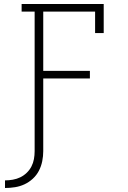

<svg xmlns="http://www.w3.org/2000/svg" viewBox="-20 -755 640 959"><path d="M5 184V146Q24 146 44 142.5Q64 139 81.5 130.5Q99 122 113.5 108Q128 94 137 76.5Q146 59 149.5 39.5Q153 20 153 0V-697H88V-735H498V-590H455V-697H196V-401H429V-363H196V0Q196 25 191 50Q186 75 174.5 97.5Q163 120 144 137.5Q125 155 102.5 165.5Q80 176 55 180Q30 184 5 184Z"/></svg>

Font: Iosevka Curly Slab XLtEx
Style: Regular
Weight: 200
Width: 7
Monospace: yes
Designer: Belleve Invis
Foundry: Belleve Invis
Version: Version 11.1.0; ttfautohint (v1.8.3)